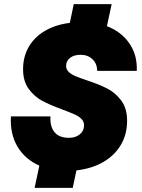

<svg xmlns="http://www.w3.org/2000/svg" viewBox="-20 -817 690 932"><path d="M171 -13Q101 -44 64.5 -106Q28 -168 33 -252H225Q222 -203 244.5 -175.5Q267 -148 315 -148Q347 -148 367.5 -165Q388 -182 388 -209Q388 -227 375 -240Q362 -253 341.5 -262Q321 -271 284 -285Q224 -307 186 -327Q148 -347 120 -384.5Q92 -422 92 -481Q92 -541 119 -588.5Q146 -636 197 -666.5Q248 -697 319 -706L338 -797H522L499 -690Q569 -663 608 -606.5Q647 -550 644 -473H452Q451 -509 428.5 -530Q406 -551 371 -551Q340 -551 320.5 -536.5Q301 -522 301 -496Q301 -480 313.5 -468Q326 -456 346 -447.5Q366 -439 402 -427Q462 -407 501 -387Q540 -367 568.5 -329Q597 -291 597 -231Q597 -164 566 -112.5Q535 -61 479.5 -29.5Q424 2 351 10L333 95H148Z"/></svg>

Font: Azeret Mono ExtraBold
Style: Italic
Weight: 800
Italic angle: -12°
Designer: Martin Vácha
Foundry: Displaay
Version: Version 1.000; Glyphs 3.0.3, build 3074